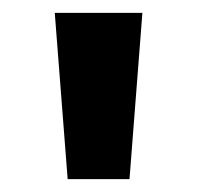

<svg xmlns="http://www.w3.org/2000/svg" viewBox="-20 -734 306 298"><path d="M201 -714 181 -456H85L65 -714Z"/></svg>

Font: Noto Sans Bamum
Style: Regular
Weight: 400
Designer: Monotype Design Team
Foundry: Monotype Imaging Inc.
Version: Version 2.001